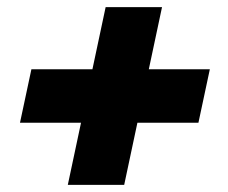

<svg xmlns="http://www.w3.org/2000/svg" viewBox="-20 -550 640 538"><path d="M170 -32 207 -206H36L68 -356H239L276 -530H434L397 -356H568L536 -206H365L328 -32Z"/></svg>

Font: Geist Mono Black
Style: Italic
Weight: 900
Italic angle: -12°
Monospace: yes
Designer: Basement.studio, Andrés Briganti, Mateo Zaragoza
Foundry: Basement.studio, Vercel, Andrés Briganti, Guido Ferreyra, Mateo Zaragoza
Version: Version 1.500; ttfautohint (v1.8.4.7-5d5b)